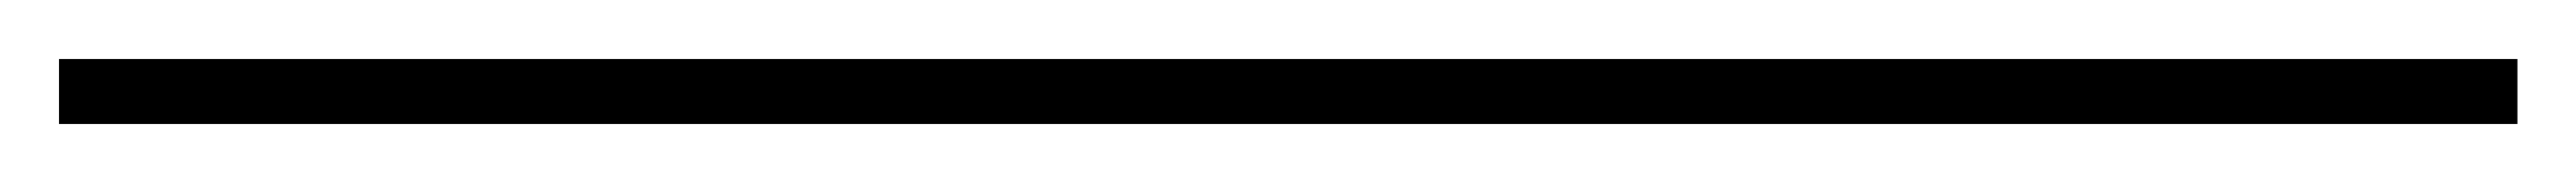

<svg xmlns="http://www.w3.org/2000/svg" viewBox="-20 29 873 62"><path d="M0 71V49H833V71Z"/></svg>

Font: Fuggles
Style: Regular
Weight: 400
Designer: Rob Leuschke
Foundry: Robert E. Leuschke
Version: Version 1.100; ttfautohint (v1.8.3)